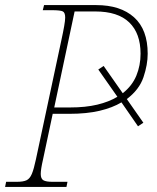

<svg xmlns="http://www.w3.org/2000/svg" viewBox="-33 -734 618 754"><path d="M-13 0 -9 -20H33Q58 -20 71 -26Q84 -32 92 -51Q100 -70 108 -108L208 -576Q215 -608 219 -631Q223 -654 223 -665Q223 -684 214 -689Q205 -694 170 -694H135L140 -714H345Q440 -714 493.5 -666Q547 -618 547 -523Q547 -480 530.5 -431Q514 -382 465 -345L530 -252L509 -238L444 -332Q409 -311 358.5 -299Q308 -287 239 -287H174L136 -108Q127 -69 127 -51Q127 -32 137.5 -26Q148 -20 173 -20H232L228 0ZM242 -312Q303 -312 349 -323Q395 -334 428 -354L353 -461L374 -475L449 -368Q486 -397 502.5 -437Q519 -477 519 -523Q519 -603 474.5 -646Q430 -689 341 -689H260L180 -312Z"/></svg>

Font: Noto Serif Thin
Style: Italic
Weight: 100
Italic angle: -12°
Designer: Monotype Design Team
Foundry: Monotype Imaging Inc.
Version: Version 2.014; ttfautohint (v1.8.4.7-5d5b)